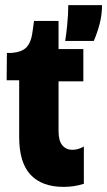

<svg xmlns="http://www.w3.org/2000/svg" viewBox="-20 -720 419 751"><path d="M229 11Q144 11 99.5 -36.5Q55 -84 55 -184V-406H6L7 -513H24Q67 -516 85 -536.5Q103 -557 108 -601L113 -638H209V-528H306V-402H209V-207Q209 -169 224 -151.5Q239 -134 263 -134Q275 -134 286.5 -137.5Q298 -141 308 -147V-1Q285 6 266 8.5Q247 11 229 11ZM235 -560Q240 -593 242.5 -618Q245 -643 246 -662.5Q247 -682 247 -700H379Q379 -662 370 -627.5Q361 -593 347 -560Z"/></svg>

Font: Bricolage Grotesque 72pt SemiCondensed ExtraBold
Style: Regular
Weight: 800
Width: 4
Designer: Mathieu Triay
Foundry: Atelier Triay
Version: Version 1.001;gftools[0.9.33.dev8+g029e19f]